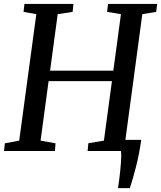

<svg xmlns="http://www.w3.org/2000/svg" viewBox="-26 -763 814 970"><path d="M520 -743H768L763 -703L693 -691.5L607.5 -56.5H687.5Q678 13 661.5 77.8Q645 142.5 630 187.5H570Q576 151.5 581.2 101.8Q586.5 52 586.5 20.5Q586.5 11 585.5 0H416.5L420.5 -39.5L499 -52.5L539.5 -353H219.5L179 -52.5L254.5 -39L251.5 0H-5.5L-1.5 -39L71 -52.5L157.5 -691.5L93 -703L97.5 -743H345L341 -703L265.5 -691.5L227 -406H546.5L585 -691.5L515 -703Z"/></svg>

Font: Merriweather Text
Style: Italic
Weight: 400
Italic angle: -7.8°
Designer: Eben Sorkin
Foundry: Eben Sorkin
Version: Version 2.100